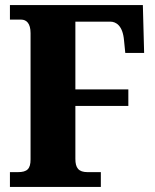

<svg xmlns="http://www.w3.org/2000/svg" viewBox="-20 -734 610 754"><path d="M19 0H376V-58H324C288 -58 276 -75 276 -110V-318H484V-383H276V-649H413C436 -649 462 -633 467 -576L472 -526H546L541 -714H19V-657H63C84 -657 100 -642 100 -604V-108C100 -71 87 -58 50 -58H19Z"/></svg>

Font: Noto Serif Khmer Condensed Black
Style: Regular
Weight: 900
Width: 3
Designer: Danh Hong and the Monotype Design Team
Foundry: Monotype Imaging Inc.
Version: Version 2.004